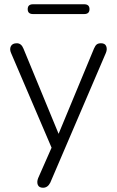

<svg xmlns="http://www.w3.org/2000/svg" viewBox="-20 -695 549 901"><path d="M182 186Q163 186 157.5 172.5Q152 159 159 141L222 -2L32 -446Q24 -464 31 -478Q38 -492 59 -492Q80 -492 90 -467L255 -67L421 -467Q427 -481 434 -486.5Q441 -492 454 -492Q473 -492 478.5 -478Q484 -464 477 -447L216 162Q204 186 182 186ZM135 -629Q110 -629 110 -652Q110 -675 135 -675H375Q400 -675 400 -652Q400 -629 375 -629Z"/></svg>

Font: Nunito Light
Style: Regular
Weight: 300
Designer: Vernon Adams
Foundry: Vernon Adams
Version: Version 3.601; ttfautohint (v1.8.2.53-6de2)